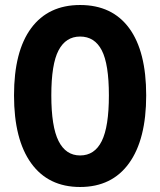

<svg xmlns="http://www.w3.org/2000/svg" viewBox="-20 -736 640 767"><path d="M300 11Q173 11 104.5 -84Q36 -179 36 -355Q36 -531 104.5 -623.5Q173 -716 300 -716Q428 -716 496 -623.5Q564 -531 564 -355Q564 -179 495.5 -84Q427 11 300 11ZM300 -115Q358 -115 386.5 -172.5Q415 -230 415 -355Q415 -480 386.5 -535Q358 -590 300 -590Q243 -590 214 -535Q185 -480 185 -355Q185 -230 214 -172.5Q243 -115 300 -115Z"/></svg>

Font: Mulish ExtraBold
Style: Regular
Weight: 800
Designer: Vernon Adams
Foundry: Vernon Adams
Version: Version 3.603; ttfautohint (v1.8.3)